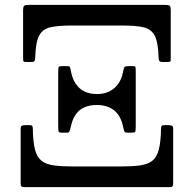

<svg xmlns="http://www.w3.org/2000/svg" viewBox="-20 -770 798 790"><path d="M655.5 -750H102Q85 -750 80 -746.8Q75 -743.5 75 -726V-535Q75 -523 75.8 -519Q76.5 -515 89 -515H109Q120 -515 122.2 -519.8Q124.5 -524.5 125 -534Q126.5 -595 140.8 -622.8Q155 -650.5 187.2 -657.8Q219.5 -665 275 -665H482.5Q538.5 -665 570.5 -657.8Q602.5 -650.5 616.8 -622.8Q631 -595 632.5 -534Q633 -524.5 635.2 -519.8Q637.5 -515 648.5 -515H668.5Q681.5 -515 682 -519Q682.5 -523 682.5 -535V-726Q682.5 -743.5 677.8 -746.8Q673 -750 655.5 -750ZM472.5 -85H285Q235.5 -85 203 -89.2Q170.5 -93.5 151.5 -108Q132.5 -122.5 124.2 -153.8Q116 -185 115 -239Q115 -249 112.5 -252Q110 -255 103 -255H84Q74.5 -255 69.8 -252.5Q65 -250 65 -240V-17Q65 -6.5 68 -3.2Q71 0 81 0H676.5Q686.5 0 689.5 -3.2Q692.5 -6.5 692.5 -17V-240Q692.5 -250 687.8 -252.5Q683 -255 673.5 -255H654.5Q648 -255 645.2 -252Q642.5 -249 642.5 -239Q641.5 -185 633.2 -153.8Q625 -122.5 606 -108Q587 -93.5 554.5 -89.2Q522 -85 472.5 -85ZM520.5 -224Q534 -224 536.2 -227.5Q538.5 -231 538.5 -251V-477Q538.5 -493 536.8 -495.5Q535 -498 524.5 -498H510Q496 -498 492.8 -494.5Q489.5 -491 485.5 -471Q480 -443.5 465.5 -423.8Q451 -404 429 -393.5Q407 -383 379 -383Q349 -383 327 -394Q305 -405 291 -426.2Q277 -447.5 271.5 -479Q268.5 -493.5 266.8 -495.8Q265 -498 256 -498H237.5Q224 -498 221.8 -494.5Q219.5 -491 219.5 -469V-257Q219.5 -232.5 221.5 -228.2Q223.5 -224 235.5 -224H254Q263 -224 265.2 -228.2Q267.5 -232.5 273.5 -257Q280 -284 293.8 -302Q307.5 -320 328.8 -329Q350 -338 379 -338Q407.5 -338 429.2 -328.2Q451 -318.5 465 -300Q479 -281.5 485 -255Q490 -231.5 492.5 -227.8Q495 -224 504 -224Z"/></svg>

Font: Besley
Style: Regular
Weight: 400
Designer: Owen Earl
Foundry: indestructible type*
Version: Version 4.000